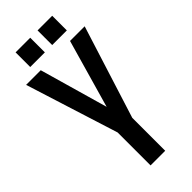

<svg xmlns="http://www.w3.org/2000/svg" viewBox="-330 -1109 1159 1159"><g transform="rotate(-45 249.0 -529.5)"><path d="M186 0V-281.2L-1.5 -875H123.5L248.5 -437.5L373.5 -875H498.5L311 -281.2V0ZM92.3 -933.6V-1058.6H217.3V-933.6ZM279.8 -933.6V-1058.6H404.8V-933.6Z"/></g></svg>

Font: Oswald-Regular
Style: Regular
Weight: 400
Designer: vernon adams
Foundry: vernon adams
Version: Version 2.002; ttfautohint (v0.92.18-e454-dirty) -l 8 -r 50 